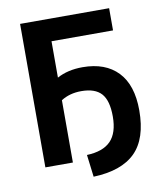

<svg xmlns="http://www.w3.org/2000/svg" viewBox="-89 -802 815 962"><g transform="rotate(-10 318.0 -321.0)"><path d="M79 0V-730H532V-617H219V-432Q274 -462 349 -462Q465 -462 528.5 -395.5Q592 -329 592 -200Q592 -56 522 13.5Q452 83 309 88L295 -25Q377 -28 416.5 -68.5Q456 -109 456 -193Q456 -274 424 -309.5Q392 -345 322 -345Q263 -345 219 -317V0Z"/></g></svg>

Font: M PLUS 1p
Style: Bold
Weight: 700
Version: Version 1.062